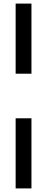

<svg xmlns="http://www.w3.org/2000/svg" viewBox="-20 -828 262 1068"><path d="M67 -418V-808H155V-418ZM67 220V-170H155V220Z"/></svg>

Font: Encode Sans Condensed Medium
Style: Regular
Weight: 500
Width: 3
Designer: Multiple Designers
Foundry: Impallari Type
Version: Version 2.000